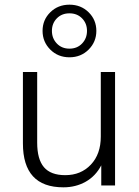

<svg xmlns="http://www.w3.org/2000/svg" viewBox="-20 -793 593 821"><path d="M251 8Q78 8 78 -180V-485H139V-183Q139 -112 168 -78Q197 -44 259 -44Q326 -44 368.5 -89Q411 -134 411 -209V-485H472V0H413V-86Q389 -40 346.5 -16Q304 8 251 8ZM277 -548Q228 -548 195 -581Q162 -614 162 -661Q162 -708 195 -740.5Q228 -773 277 -773Q326 -773 359 -740.5Q392 -708 392 -661Q392 -614 359 -581Q326 -548 277 -548ZM277 -585Q310 -585 331 -607Q352 -629 352 -661Q352 -693 331 -714.5Q310 -736 277 -736Q244 -736 223 -714.5Q202 -693 202 -661Q202 -629 223 -607Q244 -585 277 -585Z"/></svg>

Font: Nunito Sans Light
Style: Regular
Weight: 300
Designer: Vernon Adams
Foundry: Vernon Adams
Version: Version 3.101; ttfautohint (v1.8.4.7-5d5b);gftools[0.9.27]